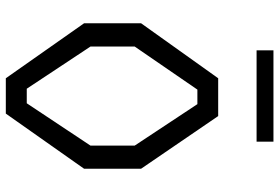

<svg xmlns="http://www.w3.org/2000/svg" viewBox="-170 -790 960 660"><g transform="rotate(90 310.0 -460.0)"><path d="M249 0H370.5L560 -269V-465L379 -730H249L60 -465V-269ZM140 -291V-443L288 -658.5H338L480.5 -443V-291L335 -72H285ZM153 -862H467V-920H153Z"/></g></svg>

Font: Monaspace Krypton Light
Style: Regular
Weight: 300
Designer: Riley Cran & the Lettermatic Team
Foundry: Lettermatic
Version: Version 1.101 (Monaspace Krypton)